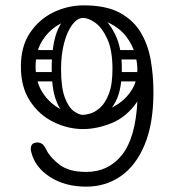

<svg xmlns="http://www.w3.org/2000/svg" viewBox="-20 -686 640 717"><path d="M302 11Q223 11 167 -25Q111 -61 97 -117Q95 -125 95 -130Q95 -150 112 -153Q115 -154 120 -154Q134 -153 141 -145.5Q148 -138 154 -125Q168 -97 203 -70.5Q238 -44 302 -44Q385 -44 435.5 -107.5Q486 -171 493 -307Q453 -249 397.5 -226.5Q342 -204 290 -204Q234 -204 180.5 -230Q127 -256 92.5 -308Q58 -360 58 -437Q58 -513 92 -563.5Q126 -614 179.5 -640Q233 -666 293 -666Q376 -666 427 -638.5Q478 -611 505.5 -565Q533 -519 543 -461Q553 -403 553 -341Q553 -225 520.5 -146.5Q488 -68 431.5 -28.5Q375 11 302 11ZM290 -257Q322 -257 357 -267.5Q392 -278 423 -299Q454 -320 473.5 -352.5Q493 -385 493 -428Q493 -454 483.5 -487Q474 -520 451 -550Q428 -580 389 -599.5Q350 -619 290 -619Q248 -619 207 -598Q166 -577 139.5 -536.5Q113 -496 113 -438Q113 -380 139.5 -339.5Q166 -299 207 -278Q248 -257 290 -257ZM293 -653Q321 -653 354 -629Q387 -605 411 -555.5Q435 -506 435 -429Q435 -353 413.5 -310Q392 -267 359.5 -249Q327 -231 293 -231L290 -257Q299 -257 317 -262Q335 -267 354 -284Q373 -301 386.5 -335.5Q400 -370 400 -428Q400 -498 381 -540Q362 -582 336.5 -600.5Q311 -619 290 -619ZM293 -653 290 -619Q269 -619 250 -594Q231 -569 219.5 -525.5Q208 -482 208 -428Q208 -359 222 -322Q236 -285 255.5 -271Q275 -257 290 -257L293 -231Q259 -231 232 -250Q205 -269 189 -312.5Q173 -356 173 -429Q173 -544 207.5 -597.5Q242 -651 293 -653ZM86 -464Q68 -464 68 -481Q68 -487 71.5 -493Q75 -499 85 -499H179Q197 -499 197 -482Q197 -475 193 -469.5Q189 -464 180 -464ZM86 -382Q68 -382 68 -399Q68 -405 71.5 -411Q75 -417 85 -417H179Q197 -417 197 -400Q197 -393 193 -387.5Q189 -382 180 -382ZM426 -464Q408 -464 408 -481Q408 -487 411.5 -493Q415 -499 425 -499H519Q537 -499 537 -482Q537 -475 533 -469.5Q529 -464 520 -464ZM426 -382Q408 -382 408 -399Q408 -405 411.5 -411Q415 -417 425 -417H519Q537 -417 537 -400Q537 -393 533 -387.5Q529 -382 520 -382Z"/></svg>

Font: Agu Display Uzo
Style: Regular
Weight: 400
Version: Version 1.103